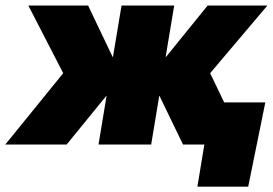

<svg xmlns="http://www.w3.org/2000/svg" viewBox="-64 -536 1012 712"><path d="M-44.4 0 170.4 -264.6 41 -515.6H262.7L353.5 -325.2H355L386.7 -515.6H582L550.3 -325.2H551.8L706.1 -515.6H927.7L715.3 -264.6L842.3 0H614.7L527.8 -179.7H526.4L496.6 0H301.3L331.1 -179.7H329.6L183.1 0ZM668 156.2 693.8 0H647L672.9 -156.2H919.9L856.4 156.2Z"/></svg>

Font: Inter Display Black
Style: Italic
Weight: 900
Italic angle: -9.39999°
Designer: Rasmus Andersson
Foundry: rsms
Version: Version 4.000;git-a52131595